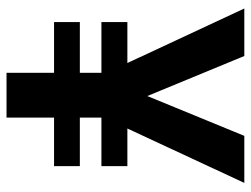

<svg xmlns="http://www.w3.org/2000/svg" viewBox="-108 -642 751 574"><g transform="rotate(90 267.0 -355.5)"><path d="M332 -219.2V-283.7H477.1V-361.3H364.7L527.3 -710.9H386.7L267.6 -420.9L147.9 -710.9H5.9L168.9 -361.3H46.4V-283.7H198.2V-219.2H46.4V-142.1H198.2V0H332V-142.1H477.1V-219.2Z"/></g></svg>

Font: Vazirmatn SemiBold
Style: Regular
Weight: 600
Designer: Saber Rastikerdar
Foundry: Saber Rastikerdar
Version: Version 33.003